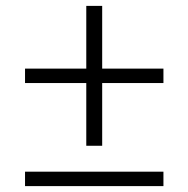

<svg xmlns="http://www.w3.org/2000/svg" viewBox="-20 -632 640 652"><path d="M327 -137V-350H535V-399H327V-612H273V-399H65V-350H273V-137ZM535 0V-49H65V0Z"/></svg>

Font: IBM Plex Arabic Light
Style: Regular
Weight: 300
Designer: Mike Abbink, Paul van der Laan, Pieter van Rosmalen, Wael Morcos, Khajak Apelian
Foundry: Bold Monday
Version: Version 1.0